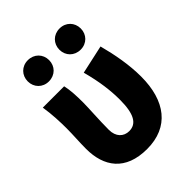

<svg xmlns="http://www.w3.org/2000/svg" viewBox="-207 -826 948 948"><g transform="rotate(-45 267.0 -351.5)"><path d="M261 12C414 12 493 -93 493 -262C493 -344 477 -430 456 -509L306 -476C330 -387 338 -317 338 -255C338 -156 312 -113 261 -113C223 -113 194 -140 194 -189C194 -255 200 -334 200 -374C200 -421 198 -463 190 -497H41C50 -442 52 -382 52 -342C52 -296 48 -248 48 -202C48 -78 110 12 261 12ZM154 -567C198 -567 229 -599 229 -641C229 -683 198 -715 154 -715C111 -715 80 -683 80 -641C80 -599 111 -567 154 -567ZM376 -567C419 -567 450 -599 450 -641C450 -683 419 -715 376 -715C332 -715 301 -683 301 -641C301 -599 332 -567 376 -567Z"/></g></svg>

Font: DAIFUKU Sans
Style: Bold
Weight: 700
Designer: Original font ‘Source Han Sans JP’ : Paul D. Hunt
Foundry: Daifuku
Version: Version 1.000